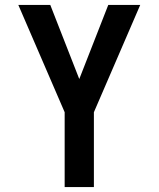

<svg xmlns="http://www.w3.org/2000/svg" viewBox="-20 -755 640 775"><path d="M241 0V-302L54 -735H183L300 -436L417 -735H546L359 -302V0Z"/></svg>

Font: Iosevka Extended
Style: Bold
Weight: 700
Width: 7
Monospace: yes
Designer: Belleve Invis
Foundry: Belleve Invis
Version: Version 32.5.0; ttfautohint (v1.8.4)